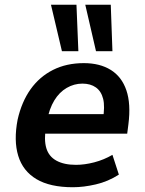

<svg xmlns="http://www.w3.org/2000/svg" viewBox="-20 -776 609 806"><path d="M286 10Q190 10 133 -24Q76 -58 56.5 -122Q37 -186 54 -274Q71 -349 108.5 -401.5Q146 -454 202.5 -482.5Q259 -511 332 -511Q399 -511 445 -482.5Q491 -454 510.5 -397Q530 -340 519 -254L514 -215H149L162 -297H431L412 -275Q421 -329 413 -361Q405 -393 382.5 -409Q360 -425 326 -425Q291 -425 260 -407Q229 -389 208 -354.5Q187 -320 177 -268L173 -244Q164 -189 174.5 -154Q185 -119 217 -101.5Q249 -84 299 -84Q335 -84 375.5 -94.5Q416 -105 452 -126L479 -43Q434 -14 382.5 -2Q331 10 286 10ZM383 -561 338 -756H445L452 -561ZM240 -561 194 -756H301L309 -561Z"/></svg>

Font: Nunito Sans 7pt SemiCondensed
Style: Bold Italic
Weight: 700
Width: 4
Italic angle: -9°
Designer: Vernon Adams
Foundry: Vernon Adams
Version: Version 3.101;gftools[0.9.27]